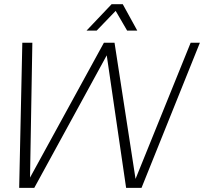

<svg xmlns="http://www.w3.org/2000/svg" viewBox="-20 -904 982 924"><path d="M87.4 -698.2H135.7L124.5 -49.3L480 -698.2H531.2L632.3 -43L897.5 -698.2H941.9L661.1 0H586.9L493.7 -637.7L145 0H72.3ZM517.1 -883.8H570.8L640.6 -756.8H591.8L536.6 -851.6L445.3 -756.8H396.5Z"/></svg>

Font: Sansation Light
Style: Light Italic
Weight: 300
Designer: Bernd Montag
Version: Version 1.301